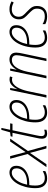

<svg xmlns="http://www.w3.org/2000/svg" viewBox="1026 -1723 707 2799"><g transform="rotate(-90 1379.5 -323.5)"><path d="M175 10Q113 10 74.5 -31.5Q36 -73 36 -159Q36 -236 54 -305Q72 -374 103 -426.5Q134 -479 175.5 -509Q217 -539 264 -539Q308 -539 335 -513.5Q362 -488 362 -438Q362 -385 331.5 -342.5Q301 -300 241.5 -275Q182 -250 95 -250H81Q74 -210 74 -163Q74 -24 183 -24Q212 -24 237 -32.5Q262 -41 285 -53V-17Q265 -5 237 2.5Q209 10 175 10ZM102 -282Q177 -282 226.5 -303Q276 -324 300.5 -359Q325 -394 325 -436Q325 -468 309 -486.5Q293 -505 260 -505Q224 -505 189 -476.5Q154 -448 127 -397.5Q100 -347 87 -282Z M343 0 534 -275 465 -529H503L562 -304L716 -529H758L578 -270L653 0H615L550 -240L385 0Z M831 10Q757 10 757 -67Q757 -97 768 -143L843 -495H786L792 -522L850 -530L886 -657H914L887 -529H981L974 -495H880L805 -142Q800 -120 797.5 -102.5Q795 -85 795 -72Q795 -24 839 -24Q854 -24 866 -26.5Q878 -29 888 -33V0Q876 4 862 7Q848 10 831 10Z M1134 10Q1072 10 1033.5 -31.5Q995 -73 995 -159Q995 -236 1013 -305Q1031 -374 1062 -426.5Q1093 -479 1134.5 -509Q1176 -539 1223 -539Q1267 -539 1294 -513.5Q1321 -488 1321 -438Q1321 -385 1290.5 -342.5Q1260 -300 1200.5 -275Q1141 -250 1054 -250H1040Q1033 -210 1033 -163Q1033 -24 1142 -24Q1171 -24 1196 -32.5Q1221 -41 1244 -53V-17Q1224 -5 1196 2.5Q1168 10 1134 10ZM1061 -282Q1136 -282 1185.5 -303Q1235 -324 1259.5 -359Q1284 -394 1284 -436Q1284 -468 1268 -486.5Q1252 -505 1219 -505Q1183 -505 1148 -476.5Q1113 -448 1086 -397.5Q1059 -347 1046 -282Z M1356 0 1467 -529H1497L1479 -427H1481Q1503 -473 1538 -505.5Q1573 -538 1621 -538Q1634 -538 1645 -536Q1656 -534 1664 -531L1655 -496Q1639 -502 1618 -502Q1584 -502 1557 -482Q1530 -462 1509.5 -428.5Q1489 -395 1474.5 -355.5Q1460 -316 1451 -276L1393 0Z M1637 0 1749 -529H1780L1763 -436H1765Q1786 -478 1824 -508.5Q1862 -539 1912 -539Q1958 -539 1985 -514Q2012 -489 2012 -440Q2012 -419 2007 -389.5Q2002 -360 1996 -334L1925 0H1888L1960 -339Q1965 -365 1969.5 -389.5Q1974 -414 1974 -435Q1974 -470 1955.5 -487Q1937 -504 1904 -504Q1843 -504 1800 -445Q1757 -386 1734 -281L1675 0Z M2225 10Q2163 10 2124.5 -31.5Q2086 -73 2086 -159Q2086 -236 2104 -305Q2122 -374 2153 -426.5Q2184 -479 2225.5 -509Q2267 -539 2314 -539Q2358 -539 2385 -513.5Q2412 -488 2412 -438Q2412 -385 2381.5 -342.5Q2351 -300 2291.5 -275Q2232 -250 2145 -250H2131Q2124 -210 2124 -163Q2124 -24 2233 -24Q2262 -24 2287 -32.5Q2312 -41 2335 -53V-17Q2315 -5 2287 2.5Q2259 10 2225 10ZM2152 -282Q2227 -282 2276.5 -303Q2326 -324 2350.5 -359Q2375 -394 2375 -436Q2375 -468 2359 -486.5Q2343 -505 2310 -505Q2274 -505 2239 -476.5Q2204 -448 2177 -397.5Q2150 -347 2137 -282Z M2539 10Q2501 10 2472 1.5Q2443 -7 2427 -17V-57Q2446 -44 2475 -34Q2504 -24 2538 -24Q2598 -24 2625.5 -54Q2653 -84 2653 -137Q2653 -176 2633 -201.5Q2613 -227 2578 -261Q2544 -291 2520.5 -322Q2497 -353 2497 -402Q2497 -463 2537 -501Q2577 -539 2643 -539Q2682 -539 2710.5 -529.5Q2739 -520 2759 -508L2742 -477Q2724 -488 2699 -496.5Q2674 -505 2642 -505Q2594 -505 2564.5 -478.5Q2535 -452 2535 -405Q2535 -369 2553 -343.5Q2571 -318 2604 -289Q2629 -264 2649 -243Q2669 -222 2680.5 -198Q2692 -174 2692 -140Q2692 -70 2652.5 -30Q2613 10 2539 10Z"/></g></svg>

Font: Noto Sans Condensed ExtraLight
Style: Italic
Weight: 200
Width: 3
Italic angle: -12°
Designer: Monotype Design Team
Foundry: Monotype Imaging Inc.
Version: Version 2.013; ttfautohint (v1.8.4.7-5d5b)